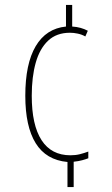

<svg xmlns="http://www.w3.org/2000/svg" viewBox="-20 -837 451 774"><path d="M271 -730Q289 -729 305 -724.5Q321 -720 334 -713L324 -690Q310 -698 293.5 -701.5Q277 -705 262 -705Q208 -705 174 -673Q140 -641 124 -584Q108 -527 108 -451Q108 -333 147.5 -272Q187 -211 264 -211Q285 -211 302.5 -215.5Q320 -220 336 -226V-199Q326 -195 311 -191Q296 -187 277 -185V-83H252V-184Q166 -192 124 -259.5Q82 -327 82 -451Q82 -580 124 -651Q166 -722 246 -730V-817H271Z"/></svg>

Font: Noto Sans Kannada UI ExtraCondensed Thin
Style: Regular
Weight: 100
Width: 2
Designer: Jelle Bosma - Monotype Design Team
Foundry: Monotype Imaging Inc.
Version: Version 2.005; ttfautohint (v1.8.4.7-5d5b)